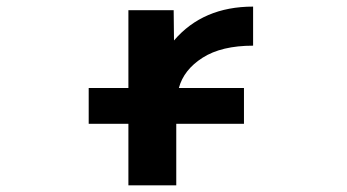

<svg xmlns="http://www.w3.org/2000/svg" viewBox="-20 -554 1040 576"><path d="M365.2 -523.4H501L502 -432.6Q588.9 -534.2 739.3 -534.2V-417Q644.5 -417 587.9 -380.9Q531.2 -344.7 516.6 -290H711.9V-182.6H508.8V2H365.2V-182.6H246.1V-290H365.2Z"/></svg>

Font: Gen Shin Gothic Monospace Bold
Style: Bold
Weight: 700
Designer: [Source Han Sans]
Ryoko NISHIZUKA  (kana & ideographs); Paul D. Hunt (Latin, Greek & Cyrillic); Wenlong ZHANG  (bopomofo
Version: Version 1.002.20150607